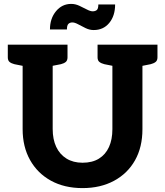

<svg xmlns="http://www.w3.org/2000/svg" viewBox="-20 -956 846 984"><path d="M403 8Q310 8 241 -30Q172 -68 134 -136Q96 -204 96 -294V-727H250V-295Q250 -242 268 -203.5Q286 -165 320.5 -143.5Q355 -122 403 -122Q453 -122 487 -143Q521 -164 538.5 -202.5Q556 -241 556 -294V-727H710V-294Q710 -202 672 -134.5Q634 -67 564.5 -29.5Q495 8 403 8ZM118 -727 104 -617 54 -627Q38 -631 29 -638.5Q20 -646 20 -662V-727ZM326 -727V-662Q326 -646 317 -638.5Q308 -631 292 -627L241 -617L228 -727ZM578 -727 565 -617 515 -627Q499 -631 489.5 -638.5Q480 -646 480 -662V-727ZM787 -727V-662Q787 -646 777.5 -638.5Q768 -631 752 -627L702 -617L688 -727ZM455 -898Q468 -898 476 -904.5Q484 -911 484 -933H570Q570 -875 540 -838.5Q510 -802 460 -802Q439 -802 418.5 -812Q398 -822 380.5 -831.5Q363 -841 351 -841Q338 -841 330.5 -833.5Q323 -826 323 -805H236Q236 -861 267 -898.5Q298 -936 345 -936Q366 -936 386.5 -926.5Q407 -917 425 -907.5Q443 -898 455 -898Z"/></svg>

Font: Aleo ExtraBold
Style: Regular
Weight: 800
Designer: Alessio Laiso
Foundry: Alessio Laiso
Version: Version 2.001;gftools[0.9.29]